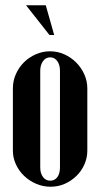

<svg xmlns="http://www.w3.org/2000/svg" viewBox="-20 -700 381 730"><path d="M170 -505Q199 -505 224.5 -493.5Q250 -482 269.5 -462.5Q289 -443 300.5 -417.5Q312 -392 312 -364V-127Q312 -100 301 -75Q290 -50 270.5 -31Q251 -12 226 -1Q201 10 172 10Q144 10 118 -1Q92 -12 72 -31Q52 -50 40.5 -75Q29 -100 29 -127V-364Q29 -393 40.5 -418.5Q52 -444 71 -463Q90 -482 116 -493.5Q142 -505 170 -505ZM171 -482Q154 -482 143.5 -467.5Q133 -453 133 -431V-63Q133 -41 143.5 -27Q154 -13 171 -13Q188 -13 198 -26.5Q208 -40 208 -63V-431Q208 -454 197.5 -468Q187 -482 171 -482ZM168 -567 79 -680H154L186 -567Z"/></svg>

Font: Moniqa Extra Bold Narrow Heading
Style: Regular
Weight: 800
Width: 4
Designer: Rajesh Rajput
Foundry: Rajesh Rajput
Version: Version 1.000;December 15, 2022;FontCreator 14.0.0.2794 32-b